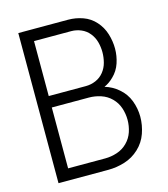

<svg xmlns="http://www.w3.org/2000/svg" viewBox="-110 -821 795 908"><g transform="rotate(-15 287.5 -367.5)"><path d="M64 0V-735H308Q345 -735 380 -722.5Q415 -710 440 -682Q465 -654 476 -618Q487 -582 487 -546Q487 -510 475.5 -475.5Q464 -441 438 -416Q417 -395 392 -384Q429 -373 458 -348Q490 -321 504.5 -282.5Q519 -244 519 -204Q519 -163 505 -123Q491 -83 460 -54Q429 -25 389 -12.5Q349 0 308 0ZM126 -56H308Q337 -56 366 -65.5Q395 -75 416.5 -96.5Q438 -118 447.5 -146.5Q457 -175 457 -205Q457 -235 447.5 -263.5Q438 -292 416.5 -313.5Q395 -335 366 -344.5Q337 -354 308 -354H126ZM126 -410H308Q333 -410 356.5 -420Q380 -430 396 -450Q412 -470 418.5 -495Q425 -520 425 -545Q425 -570 418.5 -594.5Q412 -619 396 -639Q380 -659 356.5 -669Q333 -679 308 -679H126Z"/></g></svg>

Font: Jozsika Light
Style: Regular
Weight: 300
Monospace: yes
Designer: Belleve Invis
Foundry: Belleve Invis
Version: 2.1.0